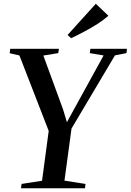

<svg xmlns="http://www.w3.org/2000/svg" viewBox="-20 -1003 696 1023"><path d="M92 0 95 -23 204 -40 239.5 -305.5 83.5 -707.5 31.5 -719.5 34.5 -743H294L290.5 -720L211 -707L316 -420L336.5 -352L370 -413L532 -707.5L458.5 -720L461.5 -743H656.5L654 -720L592.5 -708L361 -318L323.5 -40.5L435.5 -23L433 0ZM359 -799.5 340 -816.5 490.5 -983 557.5 -919Q532 -896.5 498.8 -875.2Q465.5 -854 429.2 -834.8Q393 -815.5 359 -799.5Z"/></svg>

Font: Merriweather 120pt Medium
Style: Italic
Weight: 500
Italic angle: -7.8°
Version: Version 2.101